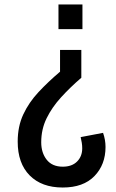

<svg xmlns="http://www.w3.org/2000/svg" viewBox="-20 -648 520 857"><path d="M343 -425V-301Q293 -258 252.5 -213.5Q212 -169 188 -120Q164 -71 164 -13Q164 34 188.5 65Q213 96 260 96Q301 96 324 73Q347 50 347 14Q347 1 345 -11Q343 -23 340 -36L440 -55Q451 -24 451 8Q451 87 401.5 138Q352 189 260 189Q166 189 112.5 135Q59 81 59 -16Q59 -84 84 -137.5Q109 -191 152 -237Q195 -283 248 -328V-425ZM348 -628V-518H241V-628Z"/></svg>

Font: Oswald
Style: Regular
Weight: 400
Designer: Vernon Adams
Foundry: Vernon Adams
Version: Version 4.103; ttfautohint (v1.8.3)